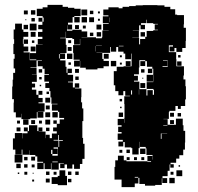

<svg xmlns="http://www.w3.org/2000/svg" viewBox="-20 -742 812 788"><path d="M72 -75H40V-107H72V-128H69V-108H43V-128H33V-174H41V-196H71V-174H72V-195H93V-203H78V-219H94V-204H99V-228H133V-204H138V-219H154V-203H139V-202H167V-175H168V-189H184V-175H193V-194H213V-203H198V-219H213V-234H199V-248H213V-234H225V-252H243V-258H223V-283H218V-288H193V-314H216V-316H191V-342H187V-368H183V-381H166V-401H181V-407H162V-435H181V-438H163V-460H155V-470H135V-492H152V-494H130V-467H105V-465H130V-437H111V-436H131V-406H111V-399H124V-383H111V-374H129V-353H138V-340H155V-322H138V-318H163V-284H135V-283H158V-259H134V-282H131V-256H104V-253H68V-275H67V-260H45V-281H36V-321H37V-335H30V-387H32V-415H34V-443H42V-461H36V-501H40V-520H35V-562H38V-581H36V-621H42V-645H70V-621H76V-581H74V-562H77V-551H96V-531H77V-527H102V-495H129V-523V-498H103V-524H128V-559H155V-560H135V-582H154V-591H136V-611H154V-622H137V-640H154V-653H138V-669H154V-653H159V-670H155V-676H131V-706H155V-712H175V-722H237V-714H259V-710H285V-706H311V-676H285V-672H307V-650H285V-672H278V-649H259V-641H276V-621H256V-638H255V-616H277V-620H315V-613H338V-589H374V-585H398V-589H400V-617H426V-618H403V-644H426V-647H402V-675H425V-679H404V-703H425V-712H467V-708H483V-714H510V-717H537V-720H566V-721H626V-720H655V-714H679V-704H699V-682H707V-680H735V-642H734V-628H743V-574H742V-545H728V-529H704V-545H696V-531H676V-551H690V-556H673V-554V-528H703V-499H704V-470H735V-432H733V-416H741V-388H743V-334H740V-307H700V-287H675V-282H673V-254H651V-253H668V-230H702V-255H730V-228H733V-205H740V-157H739V-128H732V-105H716V-91H703V-74H680V-68H693V-54H679V-67H676V-41H668V-19H647V-11H666V9H646V-10H644V17H617V20H575V13H552V-12H548V11H533V26H479V-5H450V-57H453V-84H464V-103H488V-84H499V-80H517H547H585V-102H606V-106H581V-133H578V-139H554V-160H553V-134H549V-108H523V-134H519V-137H492V-159H486V-141H466V-161H484V-168H463V-194H479V-200H465V-222H479V-228H463V-254H489V-238H490V-257H491V-286H507H491V-315H490V-347H513V-349H494V-368H486V-351H466V-368H453V-392H447V-450H459V-468H487V-470H520V-495V-522H518V-499H494V-522H487V-554H468V-552H487V-530H465V-549H457V-530H435V-549H432V-525H400V-526H376V-525H400V-500H405V-492H427V-470H405V-462H380V-457H332V-464H309V-492H308V-469H284V-493H307V-497H282V-525H307H280V-557H309V-558V-582H308V-559H284V-582H277V-586H251V-612H250V-587H227V-585H250V-558H253V-524H227V-522H247V-500H227V-494H249V-468H227H253V-443H257V-460H275V-442H258V-435H280V-407H259V-404H279V-383H287V-400H305V-382H288V-379H314V-343H313V-322H317V-297H322V-245H318V-219V-189V-176H321V-152H327V-90H318V-69H308V-49H284V-67H277V-50H255V-67H245V-52H227V-70H242V-72H221V-46H191V-72H189V-48H163V-72H159V-48H133V-74H157V-78H133V-100H125V-106H101V-125H100V-107H72ZM338 -679H314V-703H338ZM125 -682H107V-700H125ZM94 -683H78V-699H94ZM363 -684H349V-698H363ZM390 -687H382V-695H390ZM337 -650H315V-672H337ZM366 -651H346V-671H366ZM431 -651V-670H430V-651ZM123 -654H109V-668H123ZM390 -657H382V-665H390ZM88 -659H84V-663H88ZM550 -587H523V-586H551V-560H575H555V-582H576V-591H582V-615H609V-618H628V-620H615V-642H628V-644H609V-647H582V-661H580V-647H559V-640H575V-622H557V-638H551V-616H525V-615H550ZM130 -617H102V-645H130ZM396 -621H376V-641H396ZM95 -622H77V-640H95ZM304 -623H288V-639H304ZM332 -625H320V-637H332ZM126 -591H106V-611H126ZM96 -591H76V-611H96ZM395 -592H377V-610H395ZM575 -592H557V-610H575ZM363 -594H349V-608H363ZM315 -588H338V-589H315ZM95 -562H77V-580H95ZM272 -565H260V-577H272ZM121 -566H111V-576H121ZM374 -556H398V-557H374ZM371 -531V-553H370V-531ZM126 -531H106V-551H126ZM274 -533H258V-549H274ZM277 -500H255V-522H277ZM426 -501H406V-521H426ZM225 -502V-520H222V-502ZM721 -506H711V-516H721ZM480 -507H472V-515H480ZM546 -411H530V-407H552V-376H581V-350H585V-372H607V-353H612V-374H609V-377H582V-405H609V-407H582V-435H609V-460H605V-442H587V-460H605V-468H583V-491H576V-471H556V-491H576V-495H552V-465H525H550V-437H530V-431H546ZM102 -470V-495V-470ZM667 -470H647V-467H668V-494H649V-492H667ZM457 -470H435V-492H457ZM516 -471H496V-491H516ZM725 -472H707V-490H725ZM271 -476H261V-486H271ZM480 -477H472V-485H480ZM304 -443H288V-459H304ZM573 -444H559V-458H573ZM153 -444H139V-458H153ZM611 -408V-434H610V-408ZM303 -414H289V-428H303ZM151 -416H141V-426H151ZM568 -419H564V-423H568ZM576 -381H556V-401H576ZM149 -388H143V-394H149ZM551 -354V-375H550V-354ZM640 -353V-372V-353ZM522 -354V-371H518V-354ZM154 -353H138V-369H154ZM181 -356H171V-366H181ZM186 -321H166V-341H186ZM481 -326H471V-336H481ZM184 -293H168V-309H184ZM722 -295H710V-307H722ZM479 -298H473V-304H479ZM217 -260H195V-282H217ZM186 -261H166V-281H186ZM485 -262H467V-280H485ZM694 -263H678V-279H694ZM723 -264H709V-278H723ZM97 -230H75V-252H97ZM186 -231H166V-251H186ZM124 -233H108V-249H124ZM694 -233H678V-249H694ZM62 -235H50V-247H62ZM152 -235H140V-247H152ZM650 -227H667V-229H650ZM64 -203H48V-219H64ZM183 -204H169V-218H183ZM643 -194H666V-195H643ZM643 -172V-194H640V-172ZM219 -168H200V-165H220V-139H223V-164H238V-167H222V-188H219ZM217 -132V-110H218V-137H200V-132ZM577 -110H555V-132H577ZM513 -114H499V-128H513ZM482 -115H470V-127H482ZM195 -110V-127H190V-110ZM195 -103H217V-110H195ZM608 -87V-101H607V-87ZM124 -83H108V-99H124ZM93 -84H79V-98H93ZM572 -85H560V-97H572ZM512 -85H500V-97H512ZM542 -85H530V-97H542ZM585 -77H600V-80H585ZM195 -76H217V-79H195ZM65 -52H47V-70H65ZM93 -54H79V-68H93ZM122 -55H110V-67H122ZM719 -58H713V-64H719ZM255 18H217V13H192V-15H217V-20H224V-43H248V-20H255ZM728 -19H704V-43H728ZM183 -24H169V-38H183ZM273 -24H259V-38H273ZM303 -24H289V-38H303ZM92 -25H80V-37H92ZM212 -25H200V-37H212ZM692 -25H680V-37H692ZM59 -28H53V-34H59ZM118 -29H114V-33H118ZM533 -13H547V-16H533ZM697 10H675V-12H697ZM184 7H168V-9H184ZM273 6H259V-8H273ZM120 3H112V-5H120Z"/></svg>

Font: Rubik Storm
Style: Regular
Weight: 400
Designer: Hubert and Fischer, NaN
Foundry: Hubert and Fischer, NaN
Version: Version 2.201